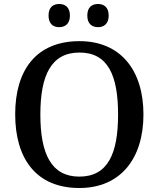

<svg xmlns="http://www.w3.org/2000/svg" viewBox="-20 -931 794 961"><path d="M471 -795C499 -795 524 -811 524 -853C524 -896 499 -911 471 -911C441 -911 417 -896 417 -853C417 -811 441 -795 471 -795ZM276 -795C305 -795 330 -811 330 -853C330 -896 305 -911 276 -911C247 -911 223 -896 223 -853C223 -811 247 -795 276 -795ZM377 10C583 10 698 -137 698 -358C698 -580 583 -725 378 -725C161 -725 56 -580 56 -359C56 -137 161 10 377 10ZM377 -47C236 -47 182 -162 182 -358C182 -554 236 -668 378 -668C520 -668 571 -554 571 -358C571 -162 520 -47 377 -47Z"/></svg>

Font: Noto Serif Vithkuqi Medium
Style: Regular
Weight: 500
Version: Version 1.005